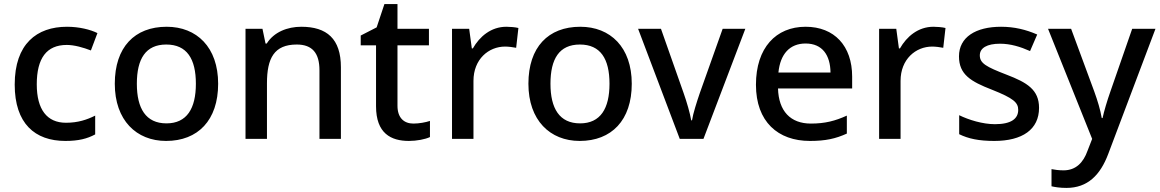

<svg xmlns="http://www.w3.org/2000/svg" viewBox="-20 -680 5677 940"><path d="M300 10C365 10 407 -1 446 -22V-114C406 -94 362 -79 303 -79C210 -79 160 -144 160 -267C160 -395 208 -460 307 -460C344 -460 389 -447 425 -433L457 -518C423 -535 368 -549 308 -549C160 -549 52 -465 52 -266C52 -75 151 10 300 10Z M1048 -270C1048 -449 943 -549 796 -549C639 -549 542 -449 542 -270C542 -91 648 10 793 10C949 10 1048 -91 1048 -270ZM650 -270C650 -392 693 -462 794 -462C895 -462 939 -392 939 -270C939 -149 895 -76 795 -76C694 -76 650 -149 650 -270Z M1455 -549C1387 -549 1321 -523 1286 -467H1280L1265 -539H1182V0H1287V-272C1287 -395 1322 -462 1433 -462C1509 -462 1544 -420 1544 -336V0H1649V-351C1649 -490 1580 -549 1455 -549Z M2004 -75C1958 -75 1926 -103 1926 -162V-458H2080V-539H1926V-660H1862L1824 -546L1746 -506V-458H1821V-160C1821 -27 1894 10 1982 10C2020 10 2062 2 2085 -9V-88C2064 -81 2032 -75 2004 -75Z M2459 -549C2384 -549 2328 -501 2295 -443H2290L2277 -539H2193V0H2298V-284C2298 -390 2372 -452 2453 -452C2469 -452 2492 -449 2507 -446L2518 -543C2502 -547 2477 -549 2459 -549Z M3073 -270C3073 -449 2968 -549 2821 -549C2664 -549 2567 -449 2567 -270C2567 -91 2673 10 2818 10C2974 10 3073 -91 3073 -270ZM2675 -270C2675 -392 2718 -462 2819 -462C2920 -462 2964 -392 2964 -270C2964 -149 2920 -76 2820 -76C2719 -76 2675 -149 2675 -270Z M3308 0H3424L3629 -539H3518L3406 -224C3392 -183 3373 -124 3368 -91H3364C3359 -123 3342 -182 3327 -224L3216 -539H3104Z M3924 -549C3779 -549 3681 -446 3681 -265C3681 -84 3789 10 3945 10C4022 10 4071 -1 4126 -26V-114C4069 -88 4019 -75 3950 -75C3850 -75 3792 -136 3789 -247H4152V-305C4152 -455 4065 -549 3924 -549ZM3924 -467C4007 -467 4045 -409 4046 -325H3791C3800 -416 3847 -467 3924 -467Z M4550 -549C4475 -549 4419 -501 4386 -443H4381L4368 -539H4284V0H4389V-284C4389 -390 4463 -452 4544 -452C4560 -452 4583 -449 4598 -446L4609 -543C4593 -547 4568 -549 4550 -549Z M5067 -152C5067 -241 5008 -276 4909 -314C4808 -353 4777 -370 4777 -409C4777 -445 4812 -466 4876 -466C4927 -466 4976 -451 5023 -430L5058 -511C5003 -535 4946 -549 4881 -549C4757 -549 4675 -498 4675 -404C4675 -315 4733 -281 4836 -241C4942 -199 4965 -178 4965 -142C4965 -99 4931 -72 4851 -72C4791 -72 4723 -93 4676 -116V-23C4721 -1 4772 10 4848 10C4985 10 5067 -46 5067 -152Z M5111 -539 5327 0 5304 59C5284 115 5248 154 5187 154C5164 154 5142 151 5128 148V232C5145 236 5169 240 5201 240C5305 240 5367 177 5406 73L5637 -539H5523L5417 -234C5400 -186 5385 -135 5378 -102H5374C5367 -143 5354 -186 5337 -233L5224 -539Z"/></svg>

Font: Noto Sans Medefaidrin Medium
Style: Regular
Weight: 500
Designer: Dalton Maag Ltd
Foundry: Dalton Maag Ltd
Version: Version 1.002